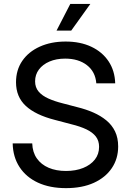

<svg xmlns="http://www.w3.org/2000/svg" viewBox="-20 -951 670 983"><path d="M317.9 12.2Q234.9 12.2 174.3 -15.9Q113.8 -43.9 80.1 -95.5Q46.4 -147 44.9 -216.8H145Q146.5 -171.4 168.7 -139.9Q190.9 -108.4 229.2 -92Q267.6 -75.7 317.9 -75.7Q367.7 -75.7 405.8 -91.1Q443.8 -106.4 465.6 -134Q487.3 -161.6 487.3 -199.2Q487.3 -230.5 470.7 -252Q454.1 -273.4 422.6 -288.6Q391.1 -303.7 345.2 -314.9L261.7 -336.9Q162.1 -362.3 112.1 -408.7Q62 -455.1 62 -529.8Q62 -592.8 94.2 -639.6Q126.5 -686.5 184.1 -712.4Q241.7 -738.3 315.9 -738.3Q391.1 -738.3 447.5 -711.7Q503.9 -685.1 535.9 -637Q567.9 -588.9 569.8 -524.4H473.1Q468.3 -584 425 -617.4Q381.8 -650.9 313.5 -650.9Q268.1 -650.9 233.4 -636Q198.7 -621.1 179.2 -595Q159.7 -568.8 159.7 -534.7Q159.7 -503.4 177.7 -482.2Q195.8 -460.9 227.3 -446.8Q258.8 -432.6 299.3 -422.4L376 -402.3Q419.9 -391.6 457.8 -375Q495.6 -358.4 524.4 -334.7Q553.2 -311 569.1 -278.1Q585 -245.1 585 -201.2Q585 -138.7 552.7 -90.6Q520.5 -42.5 460.7 -15.1Q400.9 12.2 317.9 12.2ZM269.5 -794.4 339.8 -930.7H442.4L344.7 -794.4Z"/></svg>

Font: Inter Cardless Tabular
Style: Regular
Weight: 400
Designer: Rasmus Andersson
Foundry: rsms
Version: Version 4.000;git-4fc901f